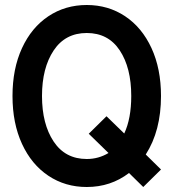

<svg xmlns="http://www.w3.org/2000/svg" viewBox="-20 -734 694 768"><path d="M563 -116 624 -56 553 14 496 -42Q423 14 327 14Q241 14 173.5 -31Q106 -76 68 -158.5Q30 -241 30 -350Q30 -459 68 -541.5Q106 -624 173.5 -669Q241 -714 327 -714Q413 -714 480.5 -669Q548 -624 586 -541.5Q624 -459 624 -350Q624 -211 563 -116ZM414 -122 335 -199 406 -269 477 -200Q505 -260 505 -350Q505 -463 459 -532.5Q413 -602 327 -602Q241 -602 194.5 -532Q148 -462 148 -350Q148 -238 194.5 -168Q241 -98 327 -98Q374 -98 414 -122Z"/></svg>

Font: Cabin Condensed SemiBold
Style: Regular
Weight: 600
Width: 3
Designer: Pablo Impallari
Foundry: Pablo Impallari. http://www.impallari.com Igino Marini. http://www.ikern.com
Version: Version 2.001